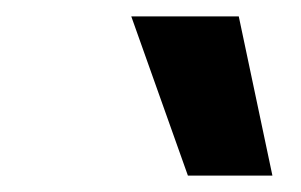

<svg xmlns="http://www.w3.org/2000/svg" viewBox="-20 -809 367 234"><path d="M209 -595 140 -789H271L312 -595Z"/></svg>

Font: Georama SemiCondensed
Style: Bold Italic
Weight: 700
Width: 4
Italic angle: -9°
Designer: Jean-Baptiste Levee
Foundry: Production Type
Version: Version 1.000